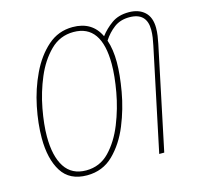

<svg xmlns="http://www.w3.org/2000/svg" viewBox="-106 -838 990 960"><g transform="rotate(-15 388.5 -357.5)"><path d="M85 -229Q85 -291 100 -371.5Q115 -452 146.5 -526.5Q178 -601 228 -650.5Q278 -700 348 -700Q492 -700 492 -496Q492 -435 477.5 -353.5Q463 -272 432 -194.5Q401 -117 352 -66Q303 -15 232 -15Q158 -15 121.5 -71Q85 -127 85 -229ZM519 -498Q519 -565 502 -614Q525 -650 557.5 -674.5Q590 -699 637 -699Q727 -699 727 -610Q727 -591 724 -570.5Q721 -550 717 -532L605 0H631L743 -533Q747 -552 750 -572.5Q753 -593 753 -613Q753 -668 722.5 -696Q692 -724 640 -724Q587 -724 551.5 -698.5Q516 -673 491 -640Q451 -725 350 -725Q276 -725 221 -676.5Q166 -628 129.5 -551.5Q93 -475 75.5 -389Q58 -303 58 -228Q58 -120 99 -55Q140 10 230 10Q311 10 366.5 -44.5Q422 -99 455.5 -181Q489 -263 504 -349Q519 -435 519 -498Z"/></g></svg>

Font: Noto Sans Display SemiCondensed Thin
Style: Italic
Weight: 250
Width: 4
Designer: Monotype Design team
Foundry: Monotype Imaging Inc.
Version: 1.000